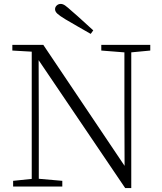

<svg xmlns="http://www.w3.org/2000/svg" viewBox="-20 -952 828 980"><path d="M456 -797 443 -779Q410 -798 377.5 -816.5Q345 -835 313 -854Q285 -871 273 -882Q261 -893 261 -905Q261 -916 269.5 -924Q278 -932 290 -932Q301 -932 313 -923.5Q325 -915 348 -894Q374 -872 401 -847Q428 -822 456 -797ZM47 0V-29L153 -40H172L298 -29V0ZM142 0V-701H177L178 -343V0ZM497 -694V-723H747V-694L642 -684H624ZM619 8 169 -657 167 -658 147 -688 43 -694V-723H201L633 -80L616 -74L615 -373V-723H650V8Z"/></svg>

Font: Source Han Serif JP VF
Style: Regular
Weight: 250
Designer: Ryoko NISHIZUKA 西塚涼子 (kana & ideographs); Frank Grießhammer (Latin, Greek & Cyrillic); Wenlong ZHANG 张文龙 (bopomofo); San
Foundry: Adobe
Version: Version 2.001;hotconv 1.1.0;makeotfexe 2.6.0